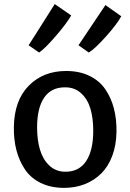

<svg xmlns="http://www.w3.org/2000/svg" viewBox="-20 -912 638 940"><path d="M171.4 -654.8 120.1 -690.4Q121.6 -692.4 153.3 -742.4Q185.1 -792.5 216.3 -842Q247.6 -891.6 248 -892.1L328.6 -836.4Q306.2 -796.9 252.7 -735.1Q199.2 -673.3 171.4 -654.8ZM414.6 -654.8 364.3 -690.4Q365.2 -691.9 398.2 -741Q431.2 -790 463.4 -838.4Q495.6 -886.7 496.1 -887.2L573.7 -832.5Q554.2 -795.4 499.3 -733.9Q444.3 -672.4 414.6 -654.8ZM293.9 7.8Q229 7.8 179.9 -16.1Q130.9 -40 102.5 -82Q74.2 -124 60.5 -176.3Q46.9 -228.5 47.9 -290Q49.8 -420.4 120.8 -492.4Q191.9 -564.5 303.7 -564.5Q369.1 -564.5 418.2 -540.5Q467.3 -516.6 495.8 -474.6Q524.4 -432.6 537.8 -380.4Q551.3 -328.1 550.3 -266.6Q549.3 -201.2 529.5 -148.7Q509.8 -96.2 475.3 -62.3Q440.9 -28.3 394.8 -10.3Q348.6 7.8 293.9 7.8ZM296.9 -71.3Q365.7 -69.8 401.1 -122.3Q436.5 -174.8 436.5 -272Q436.5 -333 422.9 -379.4Q409.2 -425.8 377.9 -454.8Q346.7 -483.9 301.3 -484.4Q232.4 -485.8 197 -435.1Q161.6 -384.3 161.6 -288.1Q161.6 -227.5 175.5 -179.9Q189.5 -132.3 220.7 -102.3Q252 -72.3 296.9 -71.3Z"/></svg>

Font: HaufeMerriweatherSans
Style: Regular
Weight: 400
Designer: Eben Sorkin ( eben@eyebytes.com )
Foundry: Eben Sorkin
Version: Version 1.56